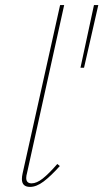

<svg xmlns="http://www.w3.org/2000/svg" viewBox="-20 -731 406 754"><path d="M66 -28Q66 -38 69 -51L216 -711H232L86 -51Q83 -41 83 -32Q83 -11 104 -11Q124 -11 148 -30Q172 -49 205 -87L215 -79Q179 -39 151 -18Q123 3 98 3Q66 3 66 -28ZM296 -465 349 -711H366L310 -465Z"/></svg>

Font: Ysabeau Thin
Style: Italic
Weight: 200
Italic angle: -12°
Designer: Christian Thalmann (Catharsis Fonts)
Version: Version 0.003